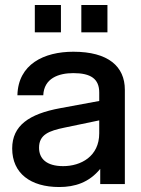

<svg xmlns="http://www.w3.org/2000/svg" viewBox="-20 -740 566 772"><path d="M383 0H482V-379C482 -473 415 -532 275 -532C157 -532 53 -482 50 -357H154C157 -425 215 -446 275 -446C345 -446 379 -423 379 -368V-334L222 -305C97 -282 29 -235 29 -143C29 -43 103 12 218 12C281 12 338 -6 383 -61ZM234 -72C167 -72 137 -102 137 -146C137 -199 177 -214 240 -227L379 -256V-204C379 -111 305 -72 234 -72ZM120 -610H225V-720H120ZM307 -610H412V-720H307Z"/></svg>

Font: Aspekta 500
Style: Regular
Weight: 500
Designer: Ivo Dolenc
Version: Version 2.100